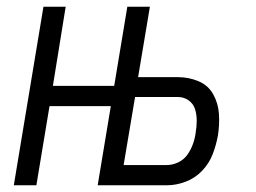

<svg xmlns="http://www.w3.org/2000/svg" viewBox="-20 -550 760 570"><path d="M21 0H88L127 -235H309L270 0H476Q503 0 531 -10.5Q559 -21 580 -43Q601 -65 611.5 -92.5Q622 -120 627 -148Q632 -180 630 -211.5Q628 -243 613 -270Q598 -297 569 -309Q540 -321 508 -321H390L425 -530H358L319 -295H137L175 -530H109ZM347 -60 381 -262H508Q526 -262 540 -252Q554 -242 559 -226Q564 -210 564 -192Q564 -174 561 -157Q559 -140 553 -123Q547 -106 536.5 -91Q526 -76 509 -68Q492 -60 475 -60Z"/></svg>

Font: Iosevka Sparkle Light
Style: Italic
Weight: 300
Italic angle: -9°
Designer: Belleve Invis
Foundry: Belleve Invis
Version: Version 4.5.0; ttfautohint (v1.8.3)